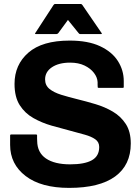

<svg xmlns="http://www.w3.org/2000/svg" viewBox="-20 -920 700 958"><path d="M35 -249H160Q165 -249 165 -245Q165 -234.5 165 -229Q165 -223.5 165.5 -217Q166 -159 209 -129.5Q252 -100 330 -100Q402 -100 438.5 -120.5Q475 -141 475 -186.5Q475 -211.5 455.2 -225.2Q435.5 -239 403 -248Q370.5 -257 331.5 -267.5Q286.5 -279 237.8 -293Q189 -307 146.8 -330.8Q104.5 -354.5 78.5 -395.2Q52.5 -436 52.5 -501.5Q52.5 -597 121.5 -657.2Q190.5 -717.5 327.5 -717.5Q419.5 -717.5 479.2 -689.5Q539 -661.5 568.2 -615.5Q597.5 -569.5 597.5 -515.5V-485.5Q597.5 -481.5 592.5 -481.5H472.5Q467.5 -481.5 467.5 -485.5Q467 -492.5 467 -498.2Q467 -504 467 -510Q466 -533.5 449 -556Q432 -578.5 401.8 -593Q371.5 -607.5 330 -607.5Q273.5 -607.5 239.2 -584.5Q205 -561.5 205 -524Q205 -494 227 -476.2Q249 -458.5 285.2 -447.2Q321.5 -436 364 -425.5Q409 -414.5 456 -400.5Q503 -386.5 543 -363Q583 -339.5 607.8 -301.2Q632.5 -263 632.5 -204Q632.5 -96.5 554.5 -39.5Q476.5 17.5 325 17.5Q185 17.5 107.8 -41.8Q30.5 -101 30.5 -197V-244.5Q30.5 -249 35 -249ZM319 -820.5 271 -755Q267 -750 261.5 -750H159Q152.5 -750 156 -755L247 -895Q250.5 -900 254 -900H384Q387.5 -900 391 -895L487 -755Q490.5 -750 484 -750H381.5Q377.5 -750 375.5 -751.5Q373.5 -753 372 -755Z"/></svg>

Font: MFEK Sans
Style: Bold
Weight: 700
Designer: Owen Earl
Foundry: indestructible type*
Version: Version 0.001; ttfautohint (v1.8.4.7-5d5b)